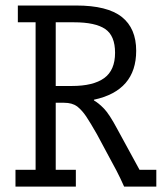

<svg xmlns="http://www.w3.org/2000/svg" viewBox="-20 -687 596 707"><path d="M185.2 -61.7H259.3V0H37V-61.7H111.1V-604.9H45.7V-666.7H260.5Q375.3 -666.7 428.4 -624.7Q481.5 -582.7 481.5 -500Q481.5 -353.1 325.9 -319.8V-317.3Q343.2 -307.4 363 -287Q382.7 -266.7 412.3 -211.1L493.8 -61.7H555.6V0H437Q422.2 -33.3 408.6 -59.3Q395.1 -85.2 382.7 -107.4L337 -192.6Q312.3 -235.8 297.5 -258Q282.7 -280.2 264.2 -295.1Q245.7 -308.6 216 -308.6H185.2ZM244.4 -370.4Q323.5 -370.4 363.6 -399.4Q403.7 -428.4 403.7 -492.6Q403.7 -555.6 367.3 -580.2Q330.9 -604.9 253.1 -604.9H185.2V-370.4Z"/></svg>

Font: Slabo 27px
Style: Regular
Weight: 400
Version: Version 1.02 Build 003a